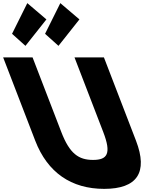

<svg xmlns="http://www.w3.org/2000/svg" viewBox="-288 -1192 1052 1227"><path d="M-211 -976 -125.3 -899 8.6 -1068 -113.5 -1172ZM0 -976 85.7 -899 219.6 -1068 97.5 -1172ZM188.2 -825H376.2L581.1 -293C659.7 -89 587.8 15 377.8 15C167.8 15 15.7 -89 -62.9 -293L-267.8 -825H-79.8L103.9 -348C157.1 -210 214.5 -170 306.5 -170C398.5 -170 425.1 -210 371.9 -348Z"/></svg>

Font: Hussar
Style: BdOpOblFour
Weight: 700
Foundry: Cannot Into Space Fonts
Version: Version 2.00